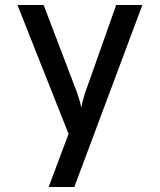

<svg xmlns="http://www.w3.org/2000/svg" viewBox="-20 -570 640 770"><path d="M175 180H278L551 -550H446L331 -225C320 -197 310 -162 306 -138C302 -162 290 -197 279 -225L155 -550H50L255 -33Z"/></svg>

Font: JetBrains Mono Medium
Style: Regular
Weight: 436
Monospace: yes
Designer: Philipp Nurullin, Konstantin Bulenkov
Foundry: JetBrains
Version: Version 2.305